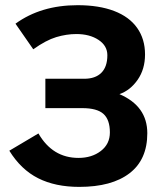

<svg xmlns="http://www.w3.org/2000/svg" viewBox="-20 -710 634 744"><path d="M128.9 -192.9Q183.6 -98.1 284.2 -98.1Q335.9 -98.1 370.8 -125Q405.8 -151.9 405.8 -196.8Q405.8 -246.1 380.9 -268.6Q356 -291 298.8 -291H155.8V-404.8H306.2Q349.6 -404.8 372.8 -428Q396 -451.2 396 -496.1Q396 -532.7 361.8 -555.4Q327.6 -578.1 275.9 -578.1Q237.8 -578.1 198 -566.2Q158.2 -554.2 108.9 -519L40 -618.2Q138.7 -689.9 280.8 -689.9Q363.3 -689.9 422.1 -667.5Q481 -645 511.5 -601.8Q542 -558.6 542 -499Q542 -441.9 513.4 -400.9Q484.9 -359.9 442.9 -345.2Q550.8 -298.8 550.8 -193.8Q550.8 -91.3 481.9 -38.6Q413.1 14.2 287.1 14.2Q194.3 14.2 127.9 -19.3Q61.5 -52.7 16.1 -126Z"/></svg>

Font: Clear Sans
Style: Bold
Weight: 700
Foundry: Intel Corporation
Version: Version 1.00